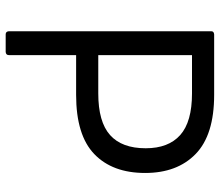

<svg xmlns="http://www.w3.org/2000/svg" viewBox="-69 -705 774 676"><g transform="rotate(90 318.0 -367.0)"><path d="M163 0H101Q91 0 90 -11V-724Q90 -733 101 -734H314Q455 -734 522 -669Q589 -604 589 -491Q589 -376 522.5 -312Q456 -248 314 -248H174V-11Q174 -1 163 0ZM309 -326Q409 -326 455.5 -367.5Q502 -409 502 -493Q502 -573 455.5 -614.5Q409 -656 309 -656H174V-326Z"/></g></svg>

Font: YamahaIndonesia935. App
Style: Regular
Weight: 400
Designer: Dalton Maag Ltd
Foundry: Dalton Maag Ltd
Version: Version 1.002; January 01, 2024; Regular/Italic